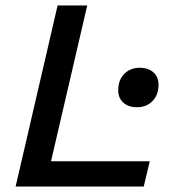

<svg xmlns="http://www.w3.org/2000/svg" viewBox="-20 -680 666 700"><path d="M166 -92H526L504 0H37L190 -660H298ZM479 -289Q449 -289 430 -305.5Q411 -322 411 -351Q411 -388 433 -410.5Q455 -433 490 -433Q520 -433 539 -416.5Q558 -400 558 -371Q558 -334 536 -311.5Q514 -289 479 -289Z"/></svg>

Font: Work Sans Medium
Style: Italic
Weight: 500
Italic angle: -13°
Designer: Wei Huang
Foundry: Wei Huang
Version: Version 2.012; ttfautohint (v1.8.3)